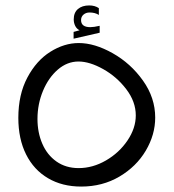

<svg xmlns="http://www.w3.org/2000/svg" viewBox="-20 -686 640 707"><path d="M47.5 -252Q47.5 -338 80.8 -400.5Q114 -463 165.2 -495.2Q216.5 -527.5 270 -527.5Q328.5 -527.5 395 -490Q461.5 -452.5 506.5 -389.2Q551.5 -326 551.5 -253Q551.5 -190 516.8 -131.2Q482 -72.5 419.8 -35.8Q357.5 1 279 1Q209 1 156.8 -29.8Q104.5 -60.5 76 -117.5Q47.5 -174.5 47.5 -252ZM480 -261Q480 -311.5 445 -357.5Q410 -403.5 360 -431.5Q310 -459.5 269 -459.5Q227.5 -459.5 193 -429.8Q158.5 -400 138.2 -351.2Q118 -302.5 118 -248Q118 -198 135.8 -156.8Q153.5 -115.5 188 -91.2Q222.5 -67 269.5 -67Q321.5 -67 370.2 -95.2Q419 -123.5 449.5 -168.8Q480 -214 480 -261ZM251 -568.5 273 -574.5Q262 -580 256.8 -591Q251.5 -602 251.5 -614.5Q251.5 -639.5 267 -652.8Q282.5 -666 308.5 -666Q329.5 -666 344 -656V-631Q330 -640 310 -640Q296.5 -640 287.5 -632.2Q278.5 -624.5 278.5 -612Q278.5 -586 312.5 -586Q325.5 -586 347 -591V-565.5L251 -543.5Z"/></svg>

Font: JuliaMono Light
Style: Regular
Weight: 300
Monospace: yes
Designer: cormullion
Foundry: corm
Version: Version 0.054; ttfautohint (v1.8.4)